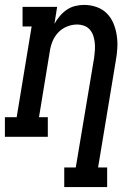

<svg xmlns="http://www.w3.org/2000/svg" viewBox="-44 -558 564 783"><path d="M218 205V125H265L340 -323Q342 -338 343 -353.5Q344 -369 342.5 -383.5Q341 -398 336.5 -412Q332 -426 322.5 -437Q313 -448 299 -453Q285 -458 270 -458Q249 -458 228.5 -449.5Q208 -441 193 -425Q178 -409 170 -389Q162 -369 159 -348L115 -80H151V0H-24V-80H24L85 -450H48V-530H189L178 -461Q187 -477 199.5 -492Q212 -507 228 -518Q244 -529 262.5 -533.5Q281 -538 299 -538Q325 -538 349.5 -529.5Q374 -521 391.5 -503.5Q409 -486 418.5 -463Q428 -440 432 -414.5Q436 -389 434.5 -362.5Q433 -336 428 -309L356 125H393V205Z"/></svg>

Font: Iosevka Curly Slab MdObl
Style: Regular
Weight: 500
Italic angle: -9°
Monospace: yes
Designer: Belleve Invis
Foundry: Belleve Invis
Version: Version 11.0.0; ttfautohint (v1.8.3)